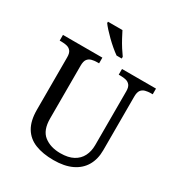

<svg xmlns="http://www.w3.org/2000/svg" viewBox="-215 -1075 1146 1228"><g transform="rotate(30 358.5 -460.5)"><path d="M362 10Q283 10 226.5 -12.5Q170 -35 140 -85Q110 -135 110 -216V-604Q110 -634 98.5 -648.5Q87 -663 68.5 -667.5Q50 -672 28 -672H15V-714H306V-672H293Q271 -672 252 -667Q233 -662 222 -647Q211 -632 211 -600V-210Q211 -123 258 -86.5Q305 -50 378 -50Q436 -50 473 -70Q510 -90 528 -125.5Q546 -161 546 -206V-604Q546 -634 534.5 -648.5Q523 -663 504.5 -667.5Q486 -672 464 -672H451V-714H702V-672H689Q667 -672 648 -667Q629 -662 618 -647Q607 -632 607 -600V-204Q607 -138 579 -90Q551 -42 496.5 -16Q442 10 362 10ZM378 -771Q358 -785 335 -804.5Q312 -824 289.5 -846Q267 -868 249 -888Q231 -908 222 -921V-931H329Q340 -909 354.5 -882Q369 -855 385.5 -829Q402 -803 416 -784V-771Z"/></g></svg>

Font: Noto Serif Gujarati
Style: Regular
Weight: 400
Designer: Universal Thirst, Indian Type Foundry and the Monotype Design Team
Foundry: Monotype Imaging Inc.
Version: Version 2.102